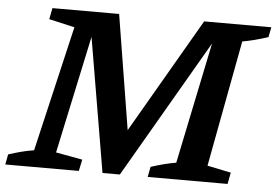

<svg xmlns="http://www.w3.org/2000/svg" viewBox="-73 -717 1128 783"><g transform="rotate(5 491.0 -326.0)"><path d="M-25 0 -17 -42Q11 -51 36 -57.5Q61 -64 87 -68L207 -582L102 -606L111 -652H384L460 -183L732 -652H1007L999 -611Q968 -601 942.5 -594.5Q917 -588 894 -584L797 -67L894 -47L885 0H558L566 -42Q594 -51 619 -57.5Q644 -64 669 -68L772 -565L444 0H373L280 -549L177 -67L286 -47L276 0Z"/></g></svg>

Font: Piazzolla SC SemiBold
Style: Italic
Weight: 600
Italic angle: -11.3°
Designer: Juan Pablo del Peral
Foundry: Huerta Tipografica
Version: Version 1.330